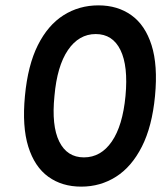

<svg xmlns="http://www.w3.org/2000/svg" viewBox="-20 -682 610 716"><path d="M283 14Q211 14 160 -23Q109 -59.9 85.5 -135Q62.1 -210.1 73 -324.1Q83.7 -438.7 121.2 -513.6Q158.8 -588.5 216.9 -625.2Q275.1 -662 347.1 -662Q418.6 -662 470 -625.2Q521.4 -588.5 545.2 -513.6Q569 -438.7 558.1 -324.1Q547.2 -210.1 509 -135Q470.9 -59.9 412.7 -23Q354.5 14 283 14ZM293 -95.1Q356.2 -95.1 396.9 -154.2Q437.5 -213.2 448 -324.1Q458.4 -435.8 429.2 -495.4Q400.1 -555 337 -555Q274.2 -555 233.5 -495.4Q192.8 -435.8 183.1 -324.1Q171.8 -213.2 200.9 -154.2Q230.1 -95.1 293 -95.1Z"/></svg>

Font: Karla
Style: Italic
Weight: 400
Italic angle: -8°
Designer: Jonathan Pinhorn
Version: Version 2.004;gftools[0.9.33]